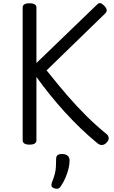

<svg xmlns="http://www.w3.org/2000/svg" viewBox="-20 -911 728 1228"><path d="M169 14Q147 14 136 7Q125 0 125 -14V-863Q125 -890 169 -890Q213 -890 213 -863V-508L600 -881Q612 -894 623.5 -890.5Q635 -887 648 -873Q662 -857 662.5 -846.5Q663 -836 654 -826L278 -461Q347 -374 410.5 -300.5Q474 -227 536 -166Q598 -105 661 -54Q672 -46 675 -30.5Q678 -15 659 4Q646 16 632 16.5Q618 17 603 5Q549 -39 496 -90Q443 -141 393.5 -195.5Q344 -250 298.5 -306.5Q253 -363 213 -419V-14Q213 0 202 7Q191 14 169 14ZM325 293Q313 288 310 279.5Q307 271 312 256Q324 226 330 203.5Q336 181 337.5 158Q339 135 339 105Q339 88 348.5 81Q358 74 377 74Q400 74 412.5 85Q425 96 425 115Q425 140 418 168.5Q411 197 399 225Q387 253 371 277Q361 293 351 295.5Q341 298 325 293Z"/></svg>

Font: Playwrite GB J
Style: Regular
Weight: 400
Designer: Veronika Burian, José Scaglione
Foundry: TypeTogether
Version: Version 1.002